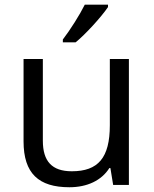

<svg xmlns="http://www.w3.org/2000/svg" viewBox="-20 -786 654 816"><path d="M247.1 -606V-618.2C278.3 -658.7 319.3 -723.6 340.3 -766.1H439V-755.9C410.2 -713.4 342.8 -639.6 301.3 -606ZM80.1 -535.2H162.1V-188C162.1 -100.6 200.7 -58.1 285.2 -58.1C397 -58.1 446.8 -115.2 446.8 -253.9V-535.2H527.8V0H460.9L449.2 -71.8H444.8C411.6 -19 350.6 9.8 274.9 9.8C144.5 9.8 80.1 -48.8 80.1 -185.1Z"/></svg>

Font: OpenSansEmoji
Style: Regular
Weight: 400
Foundry: MorbZ
Version: Version 1.000;PS 001.000;hotconv 1.0.70;makeotf.lib2.5.58329